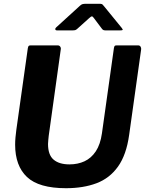

<svg xmlns="http://www.w3.org/2000/svg" viewBox="-20 -981 763 1011"><path d="M660 -270.3Q645.4 -165.4 601.3 -103.7Q557.2 -42 487.8 -16Q418.4 10 327.5 10Q184.8 10 122.2 -48.9Q59.7 -107.8 59.7 -219.3Q59.7 -237.6 61.5 -257.5Q63.4 -277.5 66.1 -298L126.5 -727Q128.2 -736.6 131.2 -739.3Q134.1 -742 140.9 -742H284.4Q292.5 -742 297.2 -735.2Q301.8 -728.4 299.8 -719.6L236.6 -266.3Q235.6 -254.3 234.3 -243.8Q232.9 -233.3 232.9 -223Q232.9 -165.1 262.3 -140.3Q291.7 -115.4 345.8 -115.4Q389.4 -115.4 424.9 -131.7Q460.3 -148 484.4 -184.1Q508.4 -220.3 516.7 -278.5L579.8 -727.6Q581.5 -736.9 584.1 -739.4Q586.7 -742 594.2 -742H708Q715.9 -742 720.2 -735.2Q724.6 -728.4 723.1 -719.9L660 -270.3ZM514 -833.1 474.8 -885.3Q467.8 -894.9 463.8 -895Q459.8 -895 449.4 -885.5L388.2 -830.4Q381.5 -824.2 376.9 -822.7Q372.2 -821.1 363.7 -821.1H279.6Q271.8 -821.1 271.2 -826.7Q270.5 -832.4 276.2 -837.1L401.2 -951Q408.3 -957.8 415.3 -959.5Q422.3 -961.1 434.3 -961.1H507.2Q516.7 -961.1 521.2 -955.8Q525.6 -950.6 529.3 -946.4L621.3 -833.6Q627.7 -825.4 625.6 -823.2Q623.4 -821.1 613.9 -821.1H533.7Q526.1 -821.1 522 -824.2Q518 -827.2 514 -833.1Z"/></svg>

Font: Libre Franklin Thin
Style: Italic
Weight: 100
Italic angle: -8°
Designer: Pablo Impallari, Rodrigo Fuenzalida, Nhung Nguyen
Foundry: Impallari Type
Version: Version 3.000